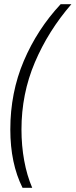

<svg xmlns="http://www.w3.org/2000/svg" viewBox="-20 -734 359 912"><path d="M87 158H133Q108 100 95 29Q82 -42 82 -119Q82 -288 145.5 -437.5Q209 -587 319 -714H268Q157 -595 93 -444.5Q29 -294 29 -119Q29 42 87 158Z"/></svg>

Font: Noto Sans Display SemiCondensed Light
Style: Italic
Weight: 300
Width: 4
Italic angle: -12°
Designer: Monotype Design Team
Foundry: Monotype Imaging Inc.
Version: Version 1.900